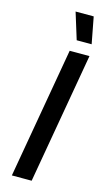

<svg xmlns="http://www.w3.org/2000/svg" viewBox="-137 -948 546 993"><g transform="rotate(15 136.0 -452.0)"><path d="M38 0H144L266 -700H160ZM181 -762H261L234 -904H137Z"/></g></svg>

Font: Fixel Text 20240404 Medium
Style: Italic
Weight: 500
Width: 4
Italic angle: -10°
Designer: AlfaBravo + MacPaw
Foundry: Kyrylo Tkachov, Marchela Mozhyna, Serhii Makarenko, Maria Weinstein, Zakhar Kryvoshyya
Version: Version 1.211;Glyphs 3.2 (3225)